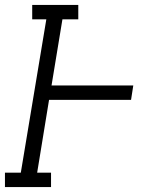

<svg xmlns="http://www.w3.org/2000/svg" viewBox="-33 -755 653 775"><path d="M-13 0V-58H51L154 -677H97V-735H283V-677H219L175 -410H505L496 -352H165L117 -58H173V0Z"/></svg>

Font: Iosevka Etoile Light Oblique
Style: Regular
Weight: 300
Italic angle: -9°
Designer: Belleve Invis
Foundry: Belleve Invis
Version: Version 15.5.2; ttfautohint (v1.8.4)